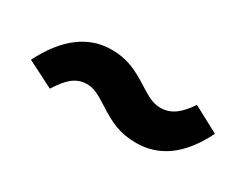

<svg xmlns="http://www.w3.org/2000/svg" viewBox="-33 -540 568 442"><g transform="rotate(30 251.0 -319.0)"><path d="M330 -240C392 -240 441 -276 477 -349L408 -386C387 -355 367 -338 338 -338C319 -338 304 -346 279 -362C243 -385 216 -398 175 -398C113 -398 63 -360 25 -285L96 -249C117 -282 135 -301 166 -301C183 -301 198 -293 223 -277C260 -253 287 -240 330 -240Z"/></g></svg>

Font: Fira Sans Medium
Style: Regular
Weight: 500
Designer: Carrois Corporate & Edenspiekermann AG
Foundry: Carrois Corporate GbR & Edenspiekermann AG
Version: Version 4.203